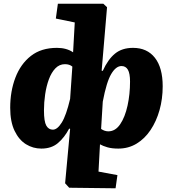

<svg xmlns="http://www.w3.org/2000/svg" viewBox="-20 -787 932 1035"><path d="M528 -406 534 -405Q562 -467 600 -498Q638 -529 697 -529Q773 -529 815 -475.5Q857 -422 857 -322Q857 -254 840 -193.5Q823 -133 791.5 -86Q760 -39 716 -12.5Q672 14 618 14Q583 14 559 7Q535 0 519 -9L511 138L613 157L603 228L353 225L331 201L358 -92L353 -94Q327 -45 292 -15.5Q257 14 203 14Q158 14 120 -9.5Q82 -33 58.5 -82Q35 -131 35 -206Q35 -295 63 -368.5Q91 -442 146.5 -485.5Q202 -529 287 -529Q339 -529 374 -505L383 -666L281 -687L292 -767H537L557 -748ZM265 -88Q289 -88 313 -126.5Q337 -165 358 -254L370 -428Q355 -441 330 -441Q300 -441 278.5 -418.5Q257 -396 243.5 -359.5Q230 -323 223.5 -279Q217 -235 217 -192Q217 -132 229.5 -110Q242 -88 265 -88ZM635 -431Q605 -431 579.5 -388Q554 -345 534 -239L525 -92Q544 -79 564 -79Q602 -79 628 -117.5Q654 -156 667.5 -217.5Q681 -279 681 -347Q681 -391 669.5 -411Q658 -431 635 -431Z"/></svg>

Font: Literata 12pt ExtraBold
Style: Italic
Weight: 800
Italic angle: -2°
Designer: Latin by Veronika Burian and Jose Scaglione. Greek by Irene Vlachou. Cyrillic by Vera Evstafieva
Foundry: TypeTogether
Version: Version 3.002